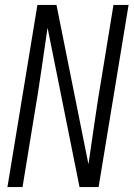

<svg xmlns="http://www.w3.org/2000/svg" viewBox="-20 -755 540 775"><path d="M10 0 131 -735H208L337 -92Q350 -179 362.5 -266.5Q375 -354 390 -441L438 -735H499L378 0H301L172 -643Q159 -556 146.5 -468.5Q134 -381 119 -294L71 0Z"/></svg>

Font: Iosevka Light
Style: Italic
Weight: 300
Italic angle: -9°
Monospace: yes
Designer: Belleve Invis
Foundry: Belleve Invis
Version: Version 32.5.0; ttfautohint (v1.8.4)